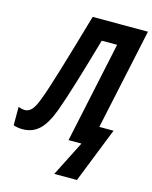

<svg xmlns="http://www.w3.org/2000/svg" viewBox="-181 -801 868 1094"><g transform="rotate(15 252.5 -253.5)"><path d="M247.1 207 352.1 0H275.9L402.8 -596.2H312Q270.5 -451.2 234.9 -334Q199.2 -216.8 174.8 -150.9Q143.6 -66.4 104 -29.3Q64.5 7.8 5.9 7.8Q-7.8 7.8 -22.2 5.6Q-36.6 3.4 -47.9 -1V-109.9Q-27.3 -101.1 -8.8 -101.1Q11.2 -101.1 28.8 -118.2Q46.4 -135.3 65.9 -187Q88.9 -247.1 127.7 -375.5Q166.5 -503.9 227.1 -713.9H553.2L425.8 -118.2H509.8L380.9 207Z"/></g></svg>

Font: Open Sans Condensed
Style: Bold Italic
Weight: 700
Width: 3
Italic angle: -12°
Designer: Monotype Design Team
Foundry: Monotype Imaging Inc.
Version: Version 3.003; ttfautohint (v1.8.4)